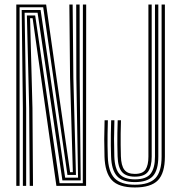

<svg xmlns="http://www.w3.org/2000/svg" viewBox="-20 -820 795 847"><path d="M51.9 0V-800H183.5L229.6 -474.7L289.2 -60.4H301.4L289.1 -477L286 -800H300.5L303.6 -477L315.1 -48.3H277.5L170.6 -787.9H66.4V0ZM80.9 0V-342.7L75.7 -775.8H159.1L267.4 -36.2H324.3L316.8 -477L316.2 -800H331.2L331.5 -477L336 -24.2H255.3L145.8 -763.8H88.6L95.4 -342.7V0ZM111.1 0 108.7 -342.7 98.6 -751.7H135.2L242.9 -11.7H345.2L345.7 -800H360.2L359.7 0H228.8L180.1 -343.8L123.9 -739.6H112.7L123.2 -342.7L125.6 0ZM575 7Q503.1 7 473.1 -25.7Q443.1 -58.5 441 -129.6Q439.8 -170.1 439.8 -205.9Q439.9 -241.6 441.4 -289.5H455.9Q454.9 -253.6 454.5 -227.6Q454.1 -201.6 454.4 -178.8Q454.8 -156 455.5 -130Q457.4 -63.6 485 -34.3Q512.6 -5.1 575 -5.1Q638.3 -5.1 665.6 -34Q692.9 -62.9 692.9 -129.6V-800H707.4V-129.6Q707.4 -56.5 676.7 -24.7Q646 7 575 7ZM575 -16.7Q519 -16.7 495.4 -44Q471.8 -71.2 470 -130.4Q469.3 -156.9 468.9 -179.4Q468.6 -201.8 469 -227.5Q469.4 -253.2 470.4 -289.5H484.7Q483.2 -243.1 483.1 -206.5Q483.1 -169.9 484.3 -130.4Q486 -75.2 507.4 -52Q528.8 -28.8 574.8 -28.8Q625.7 -28.8 644.7 -54Q663.7 -79.2 663.7 -129V-800H678.4V-129.6Q678.4 -69.5 654.4 -43.1Q630.4 -16.7 575 -16.7ZM574.8 -40.7Q535.6 -40.7 517.9 -61.6Q500.2 -82.5 498.8 -130.8Q498.1 -157.6 497.7 -182.2Q497.4 -206.8 497.8 -232.7Q498.2 -258.6 499.2 -289.5H513.7Q512.6 -256.5 512.3 -230.5Q511.9 -204.5 512.3 -180.7Q512.6 -157 513.3 -130.8Q514.5 -89.9 528.4 -71.3Q542.4 -52.8 574.8 -52.8Q609.4 -52.8 622.1 -72Q634.7 -91.3 634.7 -129V-800H649.2V-129Q649.2 -85.3 633.3 -63Q617.4 -40.7 574.8 -40.7Z"/></svg>

Font: Big Shoulders Inline Thin
Style: Regular
Weight: 100
Designer: Patric King
Foundry: XO Type Co
Version: Version 2.002